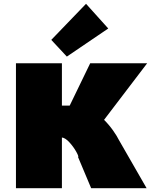

<svg xmlns="http://www.w3.org/2000/svg" viewBox="-20 -991 795 1011"><path d="M606 -254 752 0H460L391 -164Q396 -166 381.5 -192Q367 -218 345.5 -241.5Q324 -265 306 -267V0H64V-658H306V-435H347L455 -658H755L528 -360Q555 -333 576 -303Q597 -273 606 -254ZM250 -781 433 -971 550 -841 332 -693Z"/></svg>

Font: Ysabeau Black
Style: Regular
Weight: 900
Designer: Christian Thalmann (Catharsis Fonts)
Version: Version 0.003